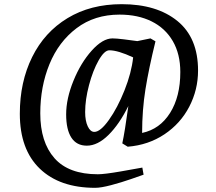

<svg xmlns="http://www.w3.org/2000/svg" viewBox="-20 -687 1036 920"><path d="M75 -142Q75 -294 134 -413.5Q193 -533 303.5 -600Q414 -667 563 -667Q731 -667 830 -586.5Q929 -506 929 -349Q929 -257 887 -176Q845 -95 768 -43.5Q691 8 592 16L566 0Q578 -55 595 -179Q552 -92 500 -40.5Q448 11 396 11Q347 11 322 -27.5Q297 -66 297 -139Q297 -214 332 -300Q367 -386 419.5 -444.5Q472 -503 519 -503Q537 -503 574 -498.5Q611 -494 638 -490L701 -503L725 -489Q693 -359 677 -259.5Q661 -160 661 -50Q746 -68 795 -146Q844 -224 844 -342Q844 -428 808 -490Q772 -552 706.5 -584.5Q641 -617 553 -617Q433 -617 347 -552Q261 -487 217 -379.5Q173 -272 173 -144Q173 -6 241 71Q309 148 449 148Q480 148 558 134.5Q636 121 662 116L668 150Q651 156 606.5 171.5Q562 187 513 200Q464 213 436 213Q266 213 170.5 121Q75 29 75 -142ZM432 -55Q461 -55 502 -112.5Q543 -170 576.5 -254Q610 -338 618 -412Q545 -446 504 -446Q480 -446 452.5 -397.5Q425 -349 406.5 -279Q388 -209 388 -150Q388 -108 400.5 -81.5Q413 -55 432 -55Z"/></svg>

Font: Andada Pro Medium
Style: Italic
Weight: 500
Italic angle: -7°
Designer: Carolina Giovagnoli
Foundry: Huerta Tipografica
Version: Version 3.005; ttfautohint (v1.8.4)